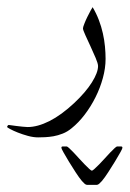

<svg xmlns="http://www.w3.org/2000/svg" viewBox="-73 -188 361 535"><path d="M221.2 -23.9Q221.2 2 213.6 29.5Q206.1 57.1 193.1 83Q180.2 108.9 163.1 131.3Q146 153.8 126.5 169.4Q114.7 179.2 101.6 184.3Q88.4 189.5 75.9 191.7Q63.5 193.8 52.2 194.3Q41 194.8 33.2 194.8Q20 194.8 4.9 190.7Q-10.3 186.5 -23.2 181.4Q-36.1 176.3 -44.7 171.6Q-53.2 167 -53.2 166Q-53.2 164.6 -51.8 162.4Q-50.3 160.2 -48.8 160.2Q-48.3 160.2 -41.7 161.1Q-35.2 162.1 -26.9 163.1Q-18.6 164.1 -10 165Q-1.5 166 3.9 166Q31.7 166 64.7 149.4Q97.7 132.8 133.8 99.1Q166 68.8 183.1 41.5Q200.2 14.2 200.2 -3.9Q200.2 -10.7 193.6 -26.4Q187 -42 179.2 -58.8Q171.4 -75.7 164.8 -90.1Q158.2 -104.5 158.2 -108.9Q158.2 -112.3 161.9 -121.6Q165.5 -130.9 170.4 -140.9Q175.3 -150.9 179.7 -158.9Q184.1 -167 185.1 -168Q195.3 -150.9 202.4 -132.3Q209.5 -113.8 213.6 -95.2Q217.8 -76.7 219.5 -58.3Q221.2 -40 221.2 -23.9ZM268.1 224.1Q268.1 226.1 262 237.1Q255.9 248 247.1 262.5Q238.3 276.9 228.5 292Q218.8 307.1 210.9 316.4Q207 320.8 203.4 324Q199.7 327.1 196.8 327.1H169.4Q166.5 327.1 162.8 324Q159.2 320.8 155.3 316.4Q147.5 307.1 137.7 292Q127.9 276.9 119.1 262.5Q110.4 248 104.2 237.1Q98.1 226.1 98.1 224.1Q98.1 220.2 101.1 220.2H113.3Q114.7 220.2 120.1 225.1Q125.5 230 132.6 237.5Q139.6 245.1 147.7 253.9Q155.8 262.7 163.1 270.3Q170.4 277.8 175.8 282.7Q181.2 287.6 183.1 287.6Q184.6 287.6 190.2 282.7Q195.8 277.8 203.1 270.3Q210.4 262.7 218.5 253.9Q226.6 245.1 233.6 237.5Q240.7 230 246.1 225.1Q251.5 220.2 252.9 220.2H265.1Q268.1 220.2 268.1 224.1Z"/></svg>

Font: Scheherazade Rohingya
Style: Regular
Weight: 400
Designer: SIL International
Foundry: SIL International
Version: Version 2.000 (build 440/429)